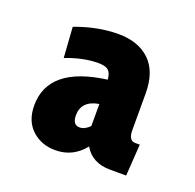

<svg xmlns="http://www.w3.org/2000/svg" viewBox="-67 -798 440 433"><g transform="rotate(20 153.0 -581.5)"><path d="M26 -513Q26 -606 162 -624Q161 -639 154 -645.5Q147 -652 129 -652Q94 -652 52 -636L47 -709Q100 -729 150 -729Q198 -729 225.5 -702.5Q253 -676 253 -624V-536Q253 -511 269 -511H280L275 -435H237Q193 -435 174 -468Q147 -434 105 -434Q71 -434 48.5 -455Q26 -476 26 -513ZM163 -513V-566Q122 -559 122 -524Q122 -501 139 -501Q151 -501 163 -513Z"/></g></svg>

Font: Cabin Condensed SemiBold
Style: Regular
Weight: 600
Width: 3
Designer: Pablo Impallari
Foundry: Pablo Impallari. http://www.impallari.com Igino Marini. http://www.ikern.com
Version: Version 2.001